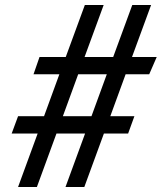

<svg xmlns="http://www.w3.org/2000/svg" viewBox="-20 -745 644 765"><path d="M155.5 -282 216.5 -449H113.5L137.5 -518H242L318 -725H393L317 -518H431L507 -725H582L506 -518H604.5L574.5 -449H480.5L419.5 -282H515.5L490.5 -213H394L316 0H241L319 -213H205L127 0H52L130 -213H26.5L52 -282ZM344.5 -282 405.5 -449H291.5L230.5 -282Z"/></svg>

Font: JuliaMono Italic
Style: Regular
Weight: 400
Italic angle: -9°
Monospace: yes
Designer: cormullion
Foundry: corm
Version: Version 0.049; ttfautohint (v1.8.4)